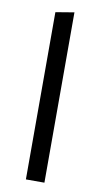

<svg xmlns="http://www.w3.org/2000/svg" viewBox="-84 -756 415 796"><g transform="rotate(10 124.0 -358.5)"><path d="M85 -704 163 -717V0H85Z"/></g></svg>

Font: Ysabeau Medium
Style: Regular
Weight: 500
Designer: Christian Thalmann (Catharsis Fonts)
Version: Version 0.003